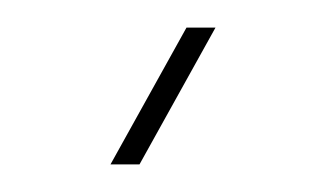

<svg xmlns="http://www.w3.org/2000/svg" viewBox="-20 -759 236 139"><path d="M60 -640 115 -739H136L81 -640Z"/></svg>

Font: Big Shoulders Stencil Display SC Thin
Style: Regular
Weight: 100
Designer: Patric King
Foundry: XO Type Co
Version: Version 2.001